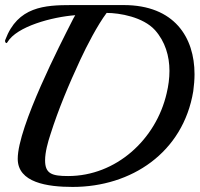

<svg xmlns="http://www.w3.org/2000/svg" viewBox="-40 -718 788 758"><path d="M723 -358C726 -381 728 -403 728 -425C728 -570 649 -698 448 -698H277C269 -698 258 -698 243 -698C136 -698 30 -692 -19 -561C-20 -559 -20 -558 -20 -556C-20 -552 -17 -548 -15 -548C-13 -548 -12 -549 -11 -551C26 -614 166 -651 257 -658C252 -650 247 -640 242 -630C203 -553 30 -218 30 -91C30 3 147 20 247 20C478 20 683 -115 723 -358ZM618 -350C576 -167 418 -23 229 -23C165 -23 138 -32 138 -85C138 -117 149 -157 159 -187C191 -288 232 -385 277 -482C303 -538 345 -619 381 -667C432 -667 525 -651 572 -599C612 -554 629 -497 629 -438C629 -409 625 -379 618 -350Z"/></svg>

Font: Playball
Style: Regular
Weight: 400
Designer: Robert E. Leuschke
Foundry: Robert E. Leuschke
Version: Version 1.001